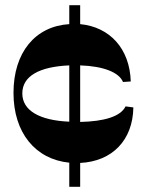

<svg xmlns="http://www.w3.org/2000/svg" viewBox="-20 -720 564 740"><path d="M247 0H289V-92C413 -98 492 -180 494 -306L464 -310C445 -271 382 -252 289 -250V-468C379 -465 439 -441 454 -404L484 -406C480 -533 403 -616 289 -627V-700H247V-627C116 -619 32 -518 32 -362C32 -209 116 -106 247 -93ZM66 -360C66 -427 132 -463 247 -468V-251C132 -256 66 -294 66 -360Z"/></svg>

Font: Ribes
Style: Bold
Weight: 900
Designer: Luigi Gorlero
Foundry: Collletttivo
Version: Version 2.100;Glyphs 3.1.2 (3151)